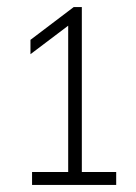

<svg xmlns="http://www.w3.org/2000/svg" viewBox="-20 -454 384 542"><path d="M70.5 68V31.5H172.5V-381.5L66 -301V-341.5L188 -434H211V31.5H308V68Z"/></svg>

Font: Encode Sans Condensed ExtraLight
Style: Regular
Weight: 200
Width: 3
Designer: Multiple Designers
Foundry: Impallari Type
Version: Version 3.000; ttfautohint (v1.8.3) -l 8 -r 50 -G 200 -x 14 